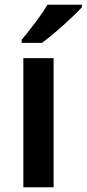

<svg xmlns="http://www.w3.org/2000/svg" viewBox="-20 -786 364 806"><path d="M324 -756V-766H179C153 -721 102 -656 71 -619V-606H156C205 -641 291 -719 324 -756ZM205 0V-542H78V0Z"/></svg>

Font: Noto Sans Myanmar UI SemiBold
Style: Regular
Weight: 600
Designer: Monotype Design Team
Foundry: Monotype Imaging Inc.
Version: Version 2.103